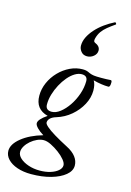

<svg xmlns="http://www.w3.org/2000/svg" viewBox="-206 -811 786 1154"><g transform="rotate(15 187.0 -234.0)"><path d="M108 273Q60 273 22 260Q-16 247 -37.5 224Q-59 201 -59 172Q-59 131 -9.5 91Q40 51 120 28Q95 13 79 -3.5Q63 -20 63 -32Q63 -56 115 -91Q35 -112 35 -196Q35 -238 52.5 -277.5Q70 -317 100.5 -348.5Q131 -380 169 -398Q207 -416 247 -416Q259 -416 268.5 -414Q278 -412 294 -404Q306 -399 320.5 -397Q335 -395 366 -395Q385 -395 398.5 -395.5Q412 -396 425 -397Q429 -397 431 -394Q433 -391 433 -384Q433 -355 422 -355Q402 -355 378 -358.5Q354 -362 327 -369Q334 -358 337.5 -342.5Q341 -327 341 -308Q341 -264 318 -221Q295 -178 256 -145Q217 -112 168 -97Q144 -90 131.5 -78Q119 -66 119 -51Q119 -42 136.5 -26.5Q154 -11 188.5 10Q223 31 275 58Q312 77 331 102Q350 127 350 156Q350 189 318 215.5Q286 242 231.5 257.5Q177 273 108 273ZM153 239Q189 239 218.5 230Q248 221 266 205.5Q284 190 284 172Q284 157 268 137.5Q252 118 227 99.5Q202 81 176.5 68.5Q151 56 131 56Q111 56 90 65.5Q69 75 51 90.5Q33 106 22 124.5Q11 143 11 160Q11 181 30.5 199Q50 217 82.5 228Q115 239 153 239ZM131 -121Q157 -121 184 -142Q211 -163 234 -197Q257 -231 271 -272Q285 -313 285 -352Q285 -386 249 -386Q228 -386 206 -372.5Q184 -359 164 -335.5Q144 -312 128 -282Q112 -252 102.5 -220Q93 -188 93 -157Q93 -121 131 -121ZM250 -498Q226 -498 212.5 -515Q199 -532 199 -551Q199 -578 212 -604.5Q225 -631 247.5 -656Q270 -681 299 -702Q328 -723 360 -739Q364 -741 368 -735Q372 -729 368 -727Q342 -709 322.5 -693Q303 -677 290 -659Q277 -641 270 -615Q268 -607 268.5 -600Q269 -593 275 -590Q292 -583 300.5 -573Q309 -563 309 -549Q309 -528 291 -513Q273 -498 250 -498Z"/></g></svg>

Font: Junicode VF
Style: Italic
Weight: 400
Italic angle: -11°
Designer: Peter S. Baker
Version: Version 2.209